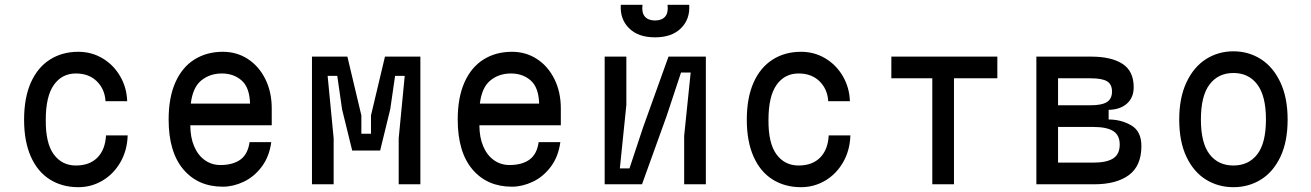

<svg xmlns="http://www.w3.org/2000/svg" viewBox="-20 -765 5440 797"><path d="M305 -550Q360 -550 405.5 -523Q451 -496 478.5 -449Q506 -402 508 -345H418Q415 -395 382 -427.5Q349 -460 295 -460Q237 -460 203.5 -412.5Q170 -365 170 -268Q169 -171 203 -124.5Q237 -78 295 -78Q352 -78 384.5 -111Q417 -144 420 -203H510Q508 -140 479.5 -91Q451 -42 405 -15Q359 12 305 12Q238 12 187 -20Q136 -52 108 -115Q80 -178 80 -268Q80 -359 108 -422Q136 -485 187 -517.5Q238 -550 305 -550Z M680 -269Q680 -360 708 -423Q736 -486 787 -518Q838 -550 905 -550Q963 -550 1009 -520Q1055 -490 1081.5 -436.5Q1108 -383 1108 -315V-245H770Q770 -195 786 -157.5Q802 -120 830.5 -100Q859 -80 895 -80Q947 -80 978 -102.5Q1009 -125 1016 -175H1106Q1098 -115 1066.5 -73Q1035 -31 991.5 -10.5Q948 10 905 10Q802 10 741 -62Q680 -134 680 -269ZM901 -460Q851 -460 815.5 -431Q780 -402 772 -335H1018Q1016 -402 983 -431Q950 -460 901 -460Z M1275 -530H1422L1480 -286V-210H1520V-286L1578 -530H1725V0H1635V-191L1660 -450H1620L1600 -312L1558 -140H1442L1400 -311L1380 -450H1340L1365 -191V0H1275Z M1880 -269Q1880 -360 1908 -423Q1936 -486 1987 -518Q2038 -550 2105 -550Q2163 -550 2209 -520Q2255 -490 2281.5 -436.5Q2308 -383 2308 -315V-245H1970Q1970 -195 1986 -157.5Q2002 -120 2030.5 -100Q2059 -80 2095 -80Q2147 -80 2178 -102.5Q2209 -125 2216 -175H2306Q2298 -115 2266.5 -73Q2235 -31 2191.5 -10.5Q2148 10 2105 10Q2002 10 1941 -62Q1880 -134 1880 -269ZM2101 -460Q2051 -460 2015.5 -431Q1980 -402 1972 -335H2218Q2216 -402 2183 -431Q2150 -460 2101 -460Z M2910 0H2820V-201L2847 -464H2807L2747 -283L2645 0H2490V-530H2580V-329L2553 -66H2593L2649 -235L2755 -530H2910ZM2699 -680Q2727 -680 2741 -696Q2755 -712 2751 -745H2841Q2845 -686 2807 -648Q2769 -610 2699 -610Q2629 -610 2591 -648Q2553 -686 2557 -745H2647Q2643 -712 2657 -696Q2671 -680 2699 -680Z M3305 -550Q3360 -550 3405.5 -523Q3451 -496 3478.5 -449Q3506 -402 3508 -345H3418Q3415 -395 3382 -427.5Q3349 -460 3295 -460Q3237 -460 3203.5 -412.5Q3170 -365 3170 -268Q3169 -171 3203 -124.5Q3237 -78 3295 -78Q3352 -78 3384.5 -111Q3417 -144 3420 -203H3510Q3508 -140 3479.5 -91Q3451 -42 3405 -15Q3359 12 3305 12Q3238 12 3187 -20Q3136 -52 3108 -115Q3080 -178 3080 -268Q3080 -359 3108 -422Q3136 -485 3187 -517.5Q3238 -550 3305 -550Z M3850 -440H3680V-530H4120V-440H3940V0H3850Z M4282 -530H4509Q4593 -530 4639.5 -500Q4686 -470 4686 -403Q4686 -360 4658 -335Q4630 -310 4582 -309V-269Q4634 -269 4676 -244.5Q4718 -220 4718 -159Q4718 -77 4666.5 -38.5Q4615 0 4521 0H4282ZM4628 -165Q4628 -204 4601 -221Q4574 -238 4519 -238H4372V-90H4519Q4574 -90 4601 -107.5Q4628 -125 4628 -165ZM4596 -385Q4596 -415 4575.5 -427.5Q4555 -440 4507 -440H4372V-328H4507Q4554 -328 4575 -341.5Q4596 -355 4596 -385Z M5100 -462Q5037 -462 5001 -414.5Q4965 -367 4965 -269Q4965 -171 5001 -124.5Q5037 -78 5100 -78Q5163 -78 5199 -124.5Q5235 -171 5235 -269Q5235 -367 5199 -414.5Q5163 -462 5100 -462ZM5100 -552Q5163 -552 5214 -519.5Q5265 -487 5295 -423Q5325 -359 5325 -269Q5325 -177 5295 -114Q5265 -51 5214 -19.5Q5163 12 5100 12Q5037 12 4986 -19.5Q4935 -51 4905 -114Q4875 -177 4875 -269Q4875 -359 4905 -423Q4935 -487 4986 -519.5Q5037 -552 5100 -552Z"/></svg>

Font: Fliege Mono Thin
Style: Regular
Weight: 100
Version: Version 0.020;Glyphs 3.3 (3306)